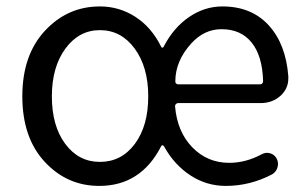

<svg xmlns="http://www.w3.org/2000/svg" viewBox="-20 -577 977 609"><path d="M294.9 12.7Q192.4 12.7 121.6 -64Q50.8 -140.6 50.8 -271.5Q50.8 -402.3 122.6 -479.5Q194.3 -556.6 296.9 -556.6Q358.4 -556.6 409.7 -523.4Q460.9 -490.2 491.2 -428.7Q492.2 -425.8 495.1 -425.8Q498 -425.8 499 -428.7Q530.3 -489.3 579.6 -522.9Q628.9 -556.6 685.5 -556.6Q777.3 -556.6 832 -497.1Q886.7 -437.5 894.5 -335Q894.5 -331.1 894.5 -328.1Q894.5 -296.9 871.1 -274.4Q844.7 -250 806.6 -250H544.9Q541 -250 538.1 -247.1Q535.2 -244.1 535.2 -240.2Q542 -159.2 589.8 -109.9Q637.7 -60.5 707 -60.5Q759.8 -60.5 810.5 -87.9Q823.2 -94.7 836.9 -90.8Q850.6 -86.9 857.4 -74.2Q864.3 -61.5 860.4 -46.9Q856.4 -32.2 843.8 -24.4Q773.4 12.7 696.3 12.7Q634.8 12.7 583.5 -21Q532.2 -54.7 500 -113.3Q498 -116.2 495.1 -116.2Q492.2 -116.2 491.2 -113.3Q426.8 12.7 294.9 12.7ZM296.9 -63.5Q365.2 -63.5 407.7 -120.6Q450.2 -177.7 450.2 -271.5Q450.2 -364.3 407.2 -422.9Q364.3 -481.4 296.9 -481.4Q230.5 -481.4 187.5 -422.9Q144.5 -364.3 144.5 -271.5Q144.5 -177.7 187 -120.6Q229.5 -63.5 296.9 -63.5ZM536.1 -318.4Q536.1 -315.4 538.1 -312.5Q541 -309.6 544.9 -309.6H805.7Q809.6 -309.6 812 -312.5Q814.5 -315.4 814.5 -319.3Q814.5 -319.3 814.5 -319.3Q812.5 -399.4 778.3 -441.9Q744.1 -484.4 682.6 -484.4Q627.9 -484.4 586.9 -439.5Q536.1 -383.8 536.1 -318.4Z"/></svg>

Font: Gen Jyuu GothicX Regular
Style: Regular
Weight: 400
Designer: [Source Han Sans]
Ryoko NISHIZUKA  (kana & ideographs); Paul D. Hunt (Latin, Greek & Cyrillic); Wenlong ZHANG  (bopomofo
Version: Version 1.002.20150607